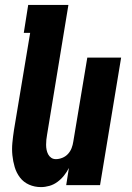

<svg xmlns="http://www.w3.org/2000/svg" viewBox="-20 -755 540 783"><path d="M147 8Q121 8 98.5 -2Q76 -12 61.5 -31Q47 -50 40 -73.5Q33 -97 30.5 -122Q28 -147 30.5 -173Q33 -199 37 -225L103 -621H77L95 -735H259L172 -206Q170 -195 169 -185Q168 -175 168 -164.5Q168 -154 170 -144Q172 -134 176.5 -125.5Q181 -117 189 -111.5Q197 -106 208 -106Q221 -106 234.5 -111.5Q248 -117 257.5 -127.5Q267 -138 272 -151Q277 -164 279 -178L336 -520H474L388 0H250L261 -70Q253 -54 241 -39Q229 -24 214 -13Q199 -2 181.5 3Q164 8 147 8Z"/></svg>

Font: Iosevka Heavy Oblique
Style: Regular
Weight: 900
Italic angle: -9°
Monospace: yes
Designer: Belleve Invis
Foundry: Belleve Invis
Version: Version 32.5.0; ttfautohint (v1.8.4)